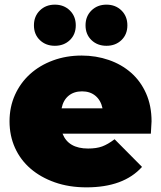

<svg xmlns="http://www.w3.org/2000/svg" viewBox="-20 -796 693 826"><path d="M629 -221H249Q274 -157 359 -157Q395 -157 419.5 -166Q444 -175 473 -197L591 -78Q512 10 352 10Q277 10 216 -11.5Q155 -33 111.5 -70.5Q68 -108 44.5 -160Q21 -212 21 -274Q21 -336 44.5 -388Q68 -440 109.5 -477.5Q151 -515 208 -536Q265 -557 331 -557Q393 -557 448 -538Q503 -519 544 -483Q585 -447 608.5 -394Q632 -341 632 -274Q632 -269 629 -221ZM245 -330H421Q414 -364 391 -383.5Q368 -403 333 -403Q298 -403 275 -384Q252 -365 245 -330ZM126 -687Q126 -726 151.5 -751Q177 -776 216 -776Q255 -776 280.5 -751Q306 -726 306 -687Q306 -648 280.5 -623.5Q255 -599 216 -599Q177 -599 151.5 -623.5Q126 -648 126 -687ZM348 -687Q348 -726 373.5 -751Q399 -776 438 -776Q477 -776 502.5 -751Q528 -726 528 -687Q528 -648 502.5 -623.5Q477 -599 438 -599Q399 -599 373.5 -623.5Q348 -648 348 -687Z"/></svg>

Font: CMG Sans Black
Style: Regular
Weight: 900
Designer: Julieta Ulanovsky
Foundry: Julieta Ulanovsky
Version: Version 7.200